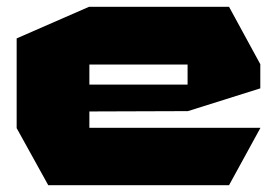

<svg xmlns="http://www.w3.org/2000/svg" viewBox="-20 -545 819 565"><path d="M122 0 29 -168V-169H746V-168L654 0ZM29 -169V-432L242 -525H243V-169ZM243 -217V-296H532V-218ZM243 -355V-525H654L746 -356V-355ZM532 -218V-355H746V-285L533 -218Z"/></svg>

Font: Foldit ExtraBold
Style: Regular
Weight: 800
Version: Version 1.003